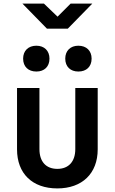

<svg xmlns="http://www.w3.org/2000/svg" viewBox="-20 -1041 640 1071"><path d="M242 -881H358L495 -1021H374L301 -948L225 -1021H105ZM417 -642C462 -642 491 -669 491 -714C491 -758 462 -786 417 -786C373 -786 344 -758 344 -714C344 -669 373 -642 417 -642ZM183 -642C227 -642 256 -669 256 -714C256 -758 227 -786 183 -786C138 -786 109 -758 109 -714C109 -669 138 -642 183 -642ZM300 10C438 10 525 -73 525 -208V-550H400V-209C400 -139 362 -99 300 -99C237 -99 200 -139 200 -209V-550H75V-208C75 -73 160 10 300 10Z"/></svg>

Font: JetBrains Mono
Style: Bold
Weight: 558
Monospace: yes
Designer: Philipp Nurullin, Konstantin Bulenkov
Foundry: JetBrains
Version: Version 2.305